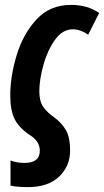

<svg xmlns="http://www.w3.org/2000/svg" viewBox="-20 -574 426 786"><path d="M267 42Q267 -11 250 -41Q233 -71 200 -95Q173 -114 157 -136.5Q141 -159 141 -201Q141 -246 157 -305.5Q173 -365 204 -409.5Q235 -454 278 -454Q309 -454 341 -432L386 -521Q338 -554 271 -554Q184 -554 129 -494Q74 -434 48 -347.5Q22 -261 22 -183Q22 -123 40 -86.5Q58 -50 104 -20Q143 5 143 43Q143 93 80 93Q50 93 23 83V186Q51 192 94 192Q177 192 222 149Q267 106 267 42Z"/></svg>

Font: Noto Sans Display Condensed
Style: Bold Italic
Weight: 700
Width: 3
Designer: Monotype Design team
Foundry: Monotype Imaging Inc.
Version: 1.000